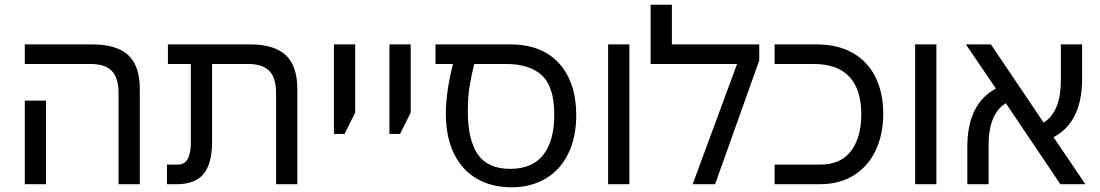

<svg xmlns="http://www.w3.org/2000/svg" viewBox="-20 -780 4656 813"><path d="M482 -385Q482 -452 452.5 -480.5Q423 -509 365 -509H85V-592H371Q474 -592 523 -546.5Q572 -501 572 -403V0H482ZM85 -354H175V0H85Z M1239 -403V0H1149V-385Q1149 -452 1119.5 -480.5Q1090 -509 1032 -509H878V-180Q878 -88 842.5 -44Q807 0 728 0H687V-83H733Q788 -83 788 -175V-509H691V-592H1038Q1141 -592 1190 -546.5Q1239 -501 1239 -403Z M1394 -592H1484V-303L1439 -213H1394Z M1629 -592H1719V-303L1674 -213H1629Z M1868 -299Q1868 -391 1898 -509H1824V-592H2140Q2275 -592 2347.5 -511.5Q2420 -431 2420 -292Q2420 -198 2386 -129Q2352 -60 2290 -23.5Q2228 13 2145 13Q2063 13 2000.5 -22.5Q1938 -58 1903 -128Q1868 -198 1868 -299ZM2327 -294Q2327 -412 2275 -460.5Q2223 -509 2124 -509H1988Q1976 -461 1968.5 -415.5Q1961 -370 1961 -308Q1961 -187 2003.5 -126Q2046 -65 2140 -65Q2235 -65 2281 -125Q2327 -185 2327 -294Z M2555 -592H2645V0H2555Z M3195 -592V-524L3008 0H2913L3101 -509H2735V-760H2825V-592Z M3260 -83H3452Q3540 -83 3583.5 -140.5Q3627 -198 3627 -296Q3627 -401 3576.5 -455Q3526 -509 3427 -509H3260V-592H3437Q3528 -592 3591.5 -555.5Q3655 -519 3687.5 -452.5Q3720 -386 3720 -299Q3720 -213 3689 -145.5Q3658 -78 3597.5 -39Q3537 0 3452 0H3260Z M3855 -592H3945V0H3855Z M4470 0 4239 -343Q4166 -298 4166 -164V0H4076V-158Q4076 -340 4197 -405L4070 -592H4176L4399 -261Q4472 -306 4472 -440V-592H4562V-446Q4562 -263 4441 -199L4576 0Z"/></svg>

Font: Noto Sans Hebrew
Style: Regular
Weight: 400
Designer: Monotype Design Team
Foundry: Monotype Imaging Inc.
Version: Version 1.000